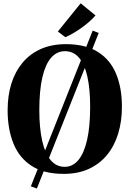

<svg xmlns="http://www.w3.org/2000/svg" viewBox="-20 -1014 764 1133"><path d="M527 -833.5 562.5 -819.5 197.5 98.5 162 85.5ZM357 12Q240 12.5 166.5 -35.2Q93 -83 59 -168Q25 -253 25 -363.5Q25 -449.5 47.2 -520.8Q69.5 -592 113.2 -644.2Q157 -696.5 221.2 -725Q285.5 -753.5 370 -753.5Q486 -753 558.8 -706.8Q631.5 -660.5 665.5 -577.5Q699.5 -494.5 699.5 -384Q699.5 -298.5 677.5 -226Q655.5 -153.5 612 -100.2Q568.5 -47 504.5 -17.5Q440.5 12 357 12ZM362 -29.5Q409 -29.5 442.5 -69.5Q476 -109.5 494 -188.5Q512 -267.5 512 -384Q512 -489 495.5 -562.2Q479 -635.5 446 -673.8Q413 -712 363.5 -712Q315.5 -712 281.8 -673.5Q248 -635 230 -557.8Q212 -480.5 212 -364Q212 -259 228.8 -184Q245.5 -109 278.8 -69.2Q312 -29.5 362 -29.5ZM365 -795 321.5 -828 456 -994.5 543.5 -923Q528.5 -905.5 508 -887.2Q487.5 -869 464 -852Q440.5 -835 415.8 -820.2Q391 -805.5 366.5 -795Z"/></svg>

Font: Merriweather 96pt ExtraBold
Style: Regular
Weight: 800
Version: Version 2.100